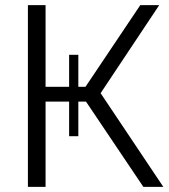

<svg xmlns="http://www.w3.org/2000/svg" viewBox="-20 -730 659 750"><path d="M373 -366 618 0H540L316 -333H286V-198H250V-333H158V0H89V-710H158V-391H250V-516H286V-391H314L528 -710H602Z"/></svg>

Font: Raleway-v4020
Style: Regular
Weight: 400
Designer: Matt McInerney, Pablo Impallari, Rodrigo Fuenzalida
Foundry: Matt McInerney, Pablo Impallari, Rodrigo Fuenzalida
Version: Version 4.020;PS 004.020;hotconv 1.0.88;makeotf.lib2.5.64775